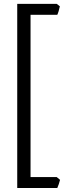

<svg xmlns="http://www.w3.org/2000/svg" viewBox="-20 -801 348 985"><path d="M288.1 121.6Q285.6 131.3 281.7 143.3Q277.8 155.3 273.9 163.6H68.4V-781.2H271L287.1 -768.6Q284.7 -756.3 280.8 -743.7Q276.9 -731 273.9 -725.1H136.7V107.4H271Z"/></svg>

Font: Gentium Plus Afr
Style: Regular
Weight: 400
Designer: J. Victor Gaultney, Annie Olsen, Iska Routamaa, Becca Hirsbrunner
Foundry: SIL International
Version: Version 5.000